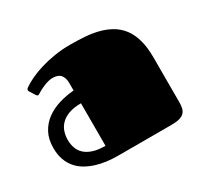

<svg xmlns="http://www.w3.org/2000/svg" viewBox="-111 -655 852 806"><g transform="rotate(-30 315.0 -252.0)"><path d="M249 0Q222.7 0 196 -3.4Q169.4 -6.8 145.3 -14.4Q121.1 -22 100.1 -34.2Q79.1 -46.4 63.7 -64.5Q48.3 -82.5 39.6 -106.9Q30.8 -131.3 30.8 -163.1Q30.8 -205.6 46.9 -235.8Q63 -266.1 90.1 -286.1Q117.2 -306.2 152.3 -316.9Q187.5 -327.6 225.1 -330.6V-364.3Q225.1 -383.3 220.2 -394.5Q215.3 -405.8 207.8 -411.4Q200.2 -417 191.2 -418.7Q182.1 -420.4 173.8 -420.4Q164.1 -420.4 153.1 -417.5Q142.1 -414.6 131.8 -410.4Q121.6 -406.2 112.3 -401.4Q103 -396.5 96.7 -392.6Q93.8 -390.6 91.3 -389.2Q88.9 -387.7 86.4 -387.7Q82 -387.7 78.1 -394L61.5 -420.4Q59.1 -423.8 59.1 -427.7Q59.1 -431.6 62.3 -434.6Q65.4 -437.5 68.4 -439.5Q84.5 -450.7 109.4 -462.4Q134.3 -474.1 165.3 -483.4Q196.3 -492.7 232.4 -498.5Q268.6 -504.4 307.1 -504.4Q343.8 -504.4 378.7 -502Q413.6 -499.5 444.6 -491.5Q475.6 -483.4 501.2 -468.5Q526.9 -453.6 545.7 -429.2Q564.5 -404.8 574.7 -369.1Q585 -333.5 585 -283.7V-65.9Q585 -49.8 582 -37.4Q579.1 -24.9 570.8 -16.6Q562.5 -8.3 547.9 -4.2Q533.2 0 509.8 0ZM225.1 -268.6Q189.9 -268.6 166 -259.8Q142.1 -251 127.4 -236.3Q112.8 -221.7 106.4 -202.4Q100.1 -183.1 100.1 -162.6Q100.1 -142.1 106.4 -123.8Q112.8 -105.5 127.4 -91.8Q142.1 -78.1 166 -70.3Q189.9 -62.5 225.1 -62.5Z"/></g></svg>

Font: Fascinate
Style: Regular
Weight: 900
Designer: Astigmatic (AOETI)
Foundry: Astigmatic (AOETI)
Version: Version 1.000